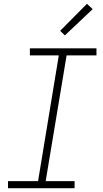

<svg xmlns="http://www.w3.org/2000/svg" viewBox="-20 -989 540 1009"><path d="M22 0V-37H180L289 -698H137V-735H487V-698H330L220 -37H372V0ZM321 -803 296 -827 437 -969 467 -941Z"/></svg>

Font: Iosevka Curly Slab XLtObl
Style: Regular
Weight: 200
Italic angle: -9°
Monospace: yes
Designer: Belleve Invis
Foundry: Belleve Invis
Version: Version 11.1.0; ttfautohint (v1.8.3)